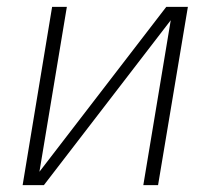

<svg xmlns="http://www.w3.org/2000/svg" viewBox="-20 -540 640 560"><path d="M46 0 132 -520H175L95 -39L465 -520H528L441 0H398L478 -481L108 0Z"/></svg>

Font: Iosevka Etoile XLtObl
Style: Regular
Weight: 200
Italic angle: -9°
Designer: Belleve Invis
Foundry: Belleve Invis
Version: Version 15.5.2; ttfautohint (v1.8.4)